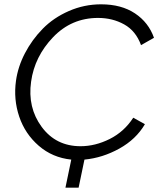

<svg xmlns="http://www.w3.org/2000/svg" viewBox="-20 -734 750 889"><path d="M353 -57Q421 -57 488 -90.5Q555 -124 597 -189L651 -159Q610 -89 532.5 -46Q455 -3 371 5L344 135H283L310 5Q223 -4 159.5 -59Q96 -114 69 -194Q42 -274 54 -360Q63 -425 95.5 -487.5Q128 -550 178 -601Q228 -652 299 -683Q370 -714 448 -714Q542 -714 605 -672Q668 -630 693 -559L633 -525Q609 -591 555 -621Q501 -651 434 -651Q311 -651 225.5 -561.5Q140 -472 124 -356Q107 -236 173 -146.5Q239 -57 353 -57Z"/></svg>

Font: Raleway-v4020
Style: Italic
Weight: 400
Italic angle: -12°
Designer: Matt McInerney, Pablo Impallari, Rodrigo Fuenzalida
Foundry: Matt McInerney, Pablo Impallari, Rodrigo Fuenzalida
Version: Version 4.020;PS 004.020;hotconv 1.0.88;makeotf.lib2.5.64775